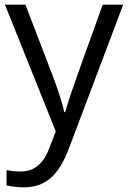

<svg xmlns="http://www.w3.org/2000/svg" viewBox="-20 -555 544 815"><path d="M1 -535.2H87.9L205.1 -230Q243.7 -125.5 252.9 -79.1H256.8Q263.2 -104 283.4 -164.3Q303.7 -224.6 416 -535.2H502.9L272.9 74.2Q238.8 164.6 193.1 202.4Q147.5 240.2 81.1 240.2Q43.9 240.2 7.8 231.9V167Q34.7 172.9 67.9 172.9Q151.4 172.9 187 79.1L216.8 2.9Z"/></svg>

Font: f06041945
Style: Regular
Weight: 400
Foundry: Ascender Corporation
Version: Version 1.10